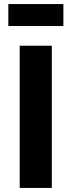

<svg xmlns="http://www.w3.org/2000/svg" viewBox="-20 -925 353 945"><path d="M21 -797V-905H292V-797ZM77 0V-700H235V0Z"/></svg>

Font: Montserrat Semi Bold
Style: Regular
Weight: 600
Designer: Julieta Ulanovsky
Foundry: Julieta Ulanovsky
Version: Version 3.001 September 28, 2015